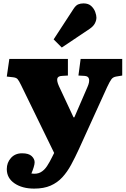

<svg xmlns="http://www.w3.org/2000/svg" viewBox="-20 -876 745 1131"><path d="M181 235Q111 235 65.5 204Q20 173 20 120Q20 82 44.5 54.5Q69 27 110 27Q149 27 166.5 43.5Q184 60 184 80Q184 91 178.5 109Q173 127 165 146Q197 151 219 139Q241 127 257 102.5Q273 78 287 49L299 25L104 -375Q91 -402 83 -410.5Q75 -419 56 -421L20 -425L35 -529H380V-431L346 -429Q321 -428 317.5 -413Q314 -398 327 -369L413 -185H418L495 -363Q508 -392 504.5 -410Q501 -428 477 -429L442 -431L455 -529H700V-431L664 -425Q646 -422 636.5 -409.5Q627 -397 611 -363L445 2Q422 52 399 94.5Q376 137 347 168.5Q318 200 278 217.5Q238 235 181 235ZM344 -596 296 -644 412 -822Q426 -844 440 -850Q454 -856 472 -856Q501 -856 517.5 -840.5Q534 -825 541 -805.5Q548 -786 548 -772Q548 -756 539 -738.5Q530 -721 508 -706Z"/></svg>

Font: Literata Variable Black
Style: Regular
Weight: 900
Designer: Latin by Veronika Burian and Jose Scaglione. Greek by Irene Vlachou. Cyrillic by Vera Evstafieva.
Foundry: TypeTogether
Version: Version 3.021